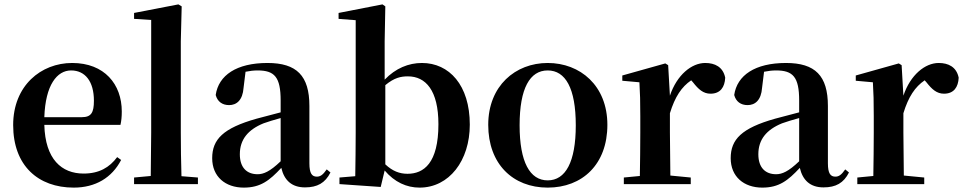

<svg xmlns="http://www.w3.org/2000/svg" viewBox="-20 -839 4392 875"><path d="M316 16C415 16 490 -29 532 -110L514 -123C479 -76 432 -48 361 -48C261 -48 186 -113 182 -270H529C533 -288 535 -306 535 -331C535 -455 456 -552 309 -552C167 -552 40 -449 40 -269C40 -84 154 16 316 16ZM182 -305C187 -452 240 -518 304 -518C368 -518 408 -468 408 -380C408 -326 396 -305 353 -305Z M666 0H882V-30L807 -36C805 -100 804 -172 804 -235V-651L808 -810L793 -819L591 -780V-753L669 -748V-235L667 -37L591 -30V0Z M1370 15C1426 15 1462 -5 1486 -53L1469 -67C1451 -41 1439 -34 1424 -34C1402 -34 1390 -48 1390 -95V-356C1390 -494 1332 -552 1199 -552C1058 -552 976 -496 963 -406C971 -376 993 -360 1024 -360C1058 -360 1086 -382 1090 -439L1099 -512C1119 -516 1136 -518 1154 -518C1231 -518 1259 -488 1259 -381V-327L1149 -298C997 -255 947 -204 947 -118C947 -34 1007 16 1091 16C1167 16 1208 -16 1262 -74C1275 -18 1309 15 1370 15ZM1259 -104C1210 -57 1181 -45 1154 -45C1105 -45 1073 -75 1073 -136C1073 -203 1110 -248 1181 -277C1201 -284 1229 -293 1259 -301Z M1892 16C2027 16 2121 -107 2121 -271C2121 -451 2027 -552 1903 -552C1842 -552 1783 -528 1733 -476V-651L1736 -810L1723 -819L1523 -780V-753L1601 -747V-235C1601 -179 1600 -94 1599 -36L1527 -30V0L1715 13L1733 -62C1778 -9 1833 16 1892 16ZM1736 -451C1777 -485 1807 -491 1839 -491C1920 -491 1978 -427 1978 -273C1978 -95 1911 -47 1837 -47C1801 -47 1769 -59 1736 -90Z M2476 16C2634 16 2748 -90 2748 -270C2748 -449 2624 -552 2476 -552C2329 -552 2205 -448 2205 -270C2205 -92 2317 16 2476 16ZM2476 -17C2395 -17 2348 -100 2348 -268C2348 -437 2395 -518 2476 -518C2557 -518 2604 -437 2604 -268C2604 -100 2557 -17 2476 -17Z M2894 0H3128V-30L3035 -39L3033 -235V-323C3056 -398 3086 -443 3130 -473L3138 -464C3163 -432 3185 -412 3218 -412C3263 -412 3283 -442 3285 -485C3275 -534 3238 -552 3194 -552C3132 -552 3065 -498 3033 -403L3025 -542L3012 -550L2816 -495V-471L2894 -464C2897 -415 2898 -377 2898 -310V-235C2898 -180 2897 -95 2896 -37L2823 -30V0Z M3733 15C3789 15 3825 -5 3849 -53L3832 -67C3814 -41 3802 -34 3787 -34C3765 -34 3753 -48 3753 -95V-356C3753 -494 3695 -552 3562 -552C3421 -552 3339 -496 3326 -406C3334 -376 3356 -360 3387 -360C3421 -360 3449 -382 3453 -439L3462 -512C3482 -516 3499 -518 3517 -518C3594 -518 3622 -488 3622 -381V-327L3512 -298C3360 -255 3310 -204 3310 -118C3310 -34 3370 16 3454 16C3530 16 3571 -16 3625 -74C3638 -18 3672 15 3733 15ZM3622 -104C3573 -57 3544 -45 3517 -45C3468 -45 3436 -75 3436 -136C3436 -203 3473 -248 3544 -277C3564 -284 3592 -293 3622 -301Z M3958 0H4192V-30L4099 -39L4097 -235V-323C4120 -398 4150 -443 4194 -473L4202 -464C4227 -432 4249 -412 4282 -412C4327 -412 4347 -442 4349 -485C4339 -534 4302 -552 4258 -552C4196 -552 4129 -498 4097 -403L4089 -542L4076 -550L3880 -495V-471L3958 -464C3961 -415 3962 -377 3962 -310V-235C3962 -180 3961 -95 3960 -37L3887 -30V0Z"/></svg>

Font: GenRyuMin2 TW B
Style: Regular
Weight: 700
Version: Version 2.100;PS 2.1;hotconv 16.6.51;makeotf.lib2.5.65220 DE